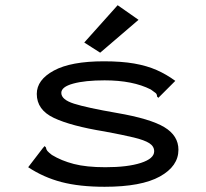

<svg xmlns="http://www.w3.org/2000/svg" viewBox="-20 -706 790 736"><path d="M381 10Q285 10 216 -8Q147 -26 88 -65L144 -138L151 -146L156 -141Q157 -133 161.5 -127.5Q166 -122 179 -112Q215 -90 263 -77.5Q311 -65 384 -65Q469 -65 520 -81.5Q571 -98 571 -126Q571 -145 552.5 -157Q534 -169 492.5 -179Q451 -189 381 -202Q252 -223 186.5 -254Q121 -285 121 -346Q121 -400 186.5 -435.5Q252 -471 378 -471Q446 -471 494.5 -462.5Q543 -454 580.5 -437.5Q618 -421 652 -396L594 -338L587 -331L582 -336Q582 -345 576.5 -349.5Q571 -354 558 -363Q489 -398 381 -398Q306 -398 260.5 -385.5Q215 -373 215 -350Q215 -324 264 -308.5Q313 -293 428 -273Q556 -251 610 -218.5Q664 -186 664 -132Q664 -69 593 -29.5Q522 10 381 10ZM364 -504 303 -543 431 -686 511 -630Z"/></svg>

Font: Inconsolata ExtraExpanded Medium
Style: Regular
Weight: 500
Width: 8
Monospace: yes
Designer: Raph Levien, Cyreal, Brenton Simpson
Foundry: Raph Levien, Cyreal, Google
Version: Version 3.001; ttfautohint (v1.8.2.53-6de2)